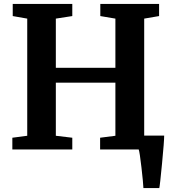

<svg xmlns="http://www.w3.org/2000/svg" viewBox="-20 -763 876 980"><path d="M793 197H712Q711 170 702 91.5Q693 13 688 0H491V-60L569 -70V-341H265V-70L349 -60V0H43V-60L119 -70V-668L45 -681V-743H349V-681L265 -668V-417H569V-668L492 -681V-743H792V-681L716 -668V-71H818Q818 -42 807 72.5Q796 187 793 197Z"/></svg>

Font: Koeln Type Serif
Style: Bold
Weight: 700
Designer: Eben Sorkin
Foundry: Eben Sorkin
Version: Version 2.002